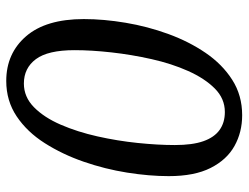

<svg xmlns="http://www.w3.org/2000/svg" viewBox="-108 -656 776 599"><g transform="rotate(90 279.5 -357.0)"><path d="M233 11Q147 11 93.5 -51Q40 -113 40 -231Q40 -293 51.5 -361.5Q63 -430 86.5 -494.5Q110 -559 145.5 -611Q181 -663 229.5 -694Q278 -725 340 -725Q393 -725 436 -701Q479 -677 504.5 -626.5Q530 -576 530 -496Q530 -435 519 -366Q508 -297 485 -230.5Q462 -164 427 -109Q392 -54 343.5 -21.5Q295 11 233 11ZM241 -44Q283 -44 315 -75.5Q347 -107 369.5 -159Q392 -211 406 -273.5Q420 -336 426.5 -399Q433 -462 433 -515Q433 -570 421 -604Q409 -638 386 -654.5Q363 -671 330 -671Q288 -671 256.5 -639.5Q225 -608 202 -556.5Q179 -505 165 -442.5Q151 -380 144 -317.5Q137 -255 137 -202Q137 -119 165 -81.5Q193 -44 241 -44Z"/></g></svg>

Font: NotoSerifTamilSlanted
Style: Italic
Weight: 400
Italic angle: -12°
Designer: Indian Type Foundry, Tom Grace, and the Monotype Design Team
Foundry: Monotype Imaging Inc.
Version: Version 2.001